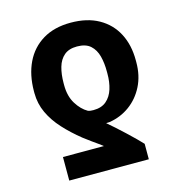

<svg xmlns="http://www.w3.org/2000/svg" viewBox="-109 -650 872 929"><g transform="rotate(-15 327.5 -185.0)"><path d="M522.3 183.6H123.8V65.6H329.1Q321.5 59.1 308 49.7Q294.5 40.3 276.9 27.6Q259.3 14.9 239.3 -0.4Q189.9 -39.9 151.9 -81.6Q113.9 -123.2 92.3 -169.5Q70.8 -215.7 70.5 -268.6V-278.3Q70.8 -360 100.5 -421.7Q130.3 -483.5 187.7 -518.1Q245.1 -552.7 327.5 -552.7Q409.9 -552.7 467.5 -520.3Q525.1 -487.9 555.3 -430.1Q585.5 -372.3 585.4 -295.3V-285.5Q585.5 -218.9 559.1 -166.6Q532.7 -114.3 487.6 -81.4Q442.5 -48.5 386.1 -39.5Q382.7 -39.1 378 -39Q373.3 -38.9 368 -38.7Q384.8 -24.7 406.2 -5.5Q427.6 13.7 449.7 34.4Q471.8 55.1 490.9 73.9Q510 92.8 522.3 106.2ZM436.1 -268.6V-278.3Q436.4 -320.4 427.3 -355.8Q418.2 -391.1 394.6 -412.4Q371 -433.6 327.5 -433.6Q286.7 -433.6 263 -413.4Q239.3 -393.2 229.3 -358.1Q219.3 -323 219.3 -278.3V-268.6Q219.3 -213.6 242.8 -175.4Q266.3 -137.3 297.9 -119.5Q304.4 -117 311 -116.2Q317.7 -115.4 325.6 -115.4Q366 -115.4 390.3 -136.2Q414.6 -157 425.5 -191.8Q436.4 -226.7 436.1 -268.6Z"/></g></svg>

Font: Inter V
Style: 
Weight: 400
Designer: Rasmus Andersson
Foundry: rsms
Version: Version 4.000;git-a3f224843